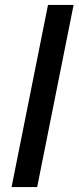

<svg xmlns="http://www.w3.org/2000/svg" viewBox="-20 -760 319 780"><path d="M27 0 175 -740H279L131 0Z"/></svg>

Font: IBM Plex Sans Medium
Style: Italic
Weight: 500
Italic angle: -11.31°
Designer: Mike Abbink, Paul van der Laan, Pieter van Rosmalen
Foundry: Bold Monday
Version: Version 3.201